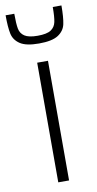

<svg xmlns="http://www.w3.org/2000/svg" viewBox="-97 -767 407 806"><g transform="rotate(-10 107.0 -364.5)"><path d="M84 0V-510H130V0ZM-12 -729H25Q25 -686 29 -665Q33 -644 50.5 -632.5Q68 -621 106 -621Q145 -621 162.5 -632.5Q180 -644 184.5 -665.5Q189 -687 189 -729H226Q226 -678 220 -650Q214 -622 188 -605Q162 -588 106 -588Q51 -588 25.5 -605Q0 -622 -6 -650Q-12 -678 -12 -729Z"/></g></svg>

Font: Saira Semi Condensed ExtraLight
Style: Regular
Weight: 200
Width: 4
Designer: Hector Gatti with collaboration of the Omnibus-Type team
Foundry: Omnibus-Type
Version: Version 1.001; ttfautohint (v1.8)